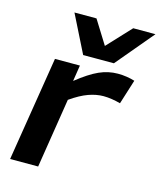

<svg xmlns="http://www.w3.org/2000/svg" viewBox="-117 -874 801 959"><g transform="rotate(15 283.5 -395.0)"><path d="M243 -541 230 -458Q294 -509 341 -530Q388 -551 437 -551Q461 -551 483.5 -547.5Q506 -544 525 -538L485 -411Q463 -417 440.5 -420.5Q418 -424 397 -424Q360 -424 319.5 -409.5Q279 -395 229 -360L172 0H27L114 -541ZM567 -790 404 -596H245L148 -790H262L338 -668L452 -790Z"/></g></svg>

Font: Georama Extended SemiBold
Style: Italic
Weight: 600
Width: 7
Italic angle: -9°
Designer: Jean-Baptiste Levee
Foundry: Production Type
Version: Version 1.000